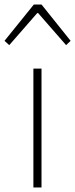

<svg xmlns="http://www.w3.org/2000/svg" viewBox="-43 -831 333 851"><path d="M105 0V-527H141V0ZM-23 -650 107 -811H141L270 -650L250 -631L126 -773H122L-2 -631Z"/></svg>

Font: Noto Sans TC
Style: Regular
Weight: 100
Designer: Ryoko NISHIZUKA 西塚涼子 (kana, bopomofo & ideographs); Paul D. Hunt (Latin, Greek & Cyrillic); Sandoll Communications 산돌커뮤니
Foundry: Adobe
Version: Version 2.004;hotconv 1.0.118;makeotfexe 2.5.65603